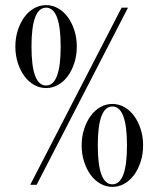

<svg xmlns="http://www.w3.org/2000/svg" viewBox="-20 -720 619 750"><path d="M480 -690 123 2H98L455 -690ZM419 -314Q444 -314 466 -301.5Q488 -289 504 -267Q520 -245 529.5 -215.5Q539 -186 539 -152Q539 -118 529.5 -88.5Q520 -59 504 -37Q488 -15 466 -2.5Q444 10 419 10Q394 10 372 -2.5Q350 -15 334 -37Q318 -59 308.5 -88.5Q299 -118 299 -152Q299 -186 308.5 -215.5Q318 -245 334 -267Q350 -289 372 -301.5Q394 -314 419 -314ZM362 -152Q362 0 419 0Q476 0 476 -152Q476 -304 419 -304Q362 -304 362 -152ZM160 -700Q185 -700 207 -687.5Q229 -675 245 -653Q261 -631 270.5 -601.5Q280 -572 280 -538Q280 -504 270.5 -474.5Q261 -445 245 -423Q229 -401 207 -388.5Q185 -376 160 -376Q135 -376 113 -388.5Q91 -401 75 -423Q59 -445 49.5 -474.5Q40 -504 40 -538Q40 -572 49.5 -601.5Q59 -631 75 -653Q91 -675 113 -687.5Q135 -700 160 -700ZM103 -538Q103 -386 160 -386Q217 -386 217 -538Q217 -690 160 -690Q103 -690 103 -538Z"/></svg>

Font: Libre Caslon Display
Style: Regular
Weight: 400
Designer: Pablo Impallari, Rodrigo Fuenzalida
Foundry: Pablo Impallari, Rodrigo Fuenzalida
Version: Version 1.002; ttfautohint (v1.5)